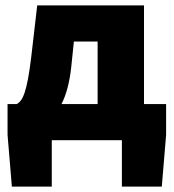

<svg xmlns="http://www.w3.org/2000/svg" viewBox="-20 -520 644 712"><path d="M244 -270 254 -366H342V-134H208C226 -169 238 -215 244 -270ZM172 0H432V172H580L596 -20V-134H514V-500H118L96 -310C80 -176 64 -146 42 -134H8V-20L24 172H172Z"/></svg>

Font: Source Sans Pro Black
Style: Regular
Weight: 900
Designer: Paul D. Hunt
Foundry: Adobe Systems Incorporated
Version: Version 3.006;hotconv 1.0.111;makeotfexe 2.5.65597